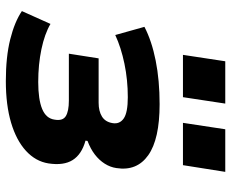

<svg xmlns="http://www.w3.org/2000/svg" viewBox="-87 -694 792 658"><g transform="rotate(90 309.0 -365.0)"><path d="M258 11Q175 11 115 -4Q55 -19 18 -44L62 -142Q96 -122 148.5 -111Q201 -100 261 -100Q321 -100 353.5 -113.5Q386 -127 390 -156Q395 -184 378 -194.5Q361 -205 325 -205H164L180 -307H332Q361 -307 379.5 -318.5Q398 -330 402 -355Q406 -379 386 -393Q366 -407 313 -407Q254 -407 198.5 -395.5Q143 -384 100 -364L72 -464Q120 -489 187.5 -502.5Q255 -516 337 -516Q457 -516 512 -477Q567 -438 556 -368Q553 -347 541 -328Q529 -309 509.5 -294Q490 -279 463 -269L462 -262Q509 -249 528.5 -218Q548 -187 540 -135Q533 -91 497 -58Q461 -25 400.5 -7Q340 11 258 11ZM401 -596 423 -741H569L546 -596ZM168 -596 190 -741H335L313 -596Z"/></g></svg>

Font: Nunito Sans 6pt ExtraBold
Style: Italic
Weight: 800
Italic angle: -9°
Version: Version 3.101;gftools[0.9.27]